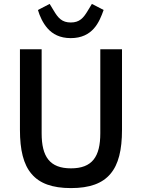

<svg xmlns="http://www.w3.org/2000/svg" viewBox="-20 -950 726 982"><path d="M193 -698V-268C193 -149 234 -89 343 -89C452 -89 493 -149 493 -268V-698H604V-286C604 -183 586 -109 545 -61C504 -12 439 12 343 12C247 12 182 -12 141 -61C100 -109 82 -183 82 -286V-698ZM342 -755C286 -755 249 -776 224 -804C199 -832 183 -868 174 -899L234 -930L254 -897C277 -858 297 -835 342 -835C387 -835 407 -858 430 -897L450 -930L510 -899C499 -868 485 -832 460 -804C435 -776 398 -755 342 -755Z"/></svg>

Font: Plexus Sans Medium
Style: Regular
Weight: 500
Version: Version 2.001;PS 002.001;hotconv 1.0.70;makeotf.lib2.5.58329